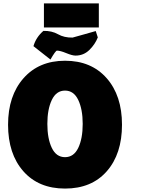

<svg xmlns="http://www.w3.org/2000/svg" viewBox="-20 -1072 830 1119"><path d="M359 27Q205 27 116 -74Q27 -175 27 -345Q27 -514 117 -616Q207 -718 359 -718Q512 -718 601.5 -616.5Q691 -515 691 -345Q691 -175 602.5 -74Q514 27 359 27ZM462 -350Q462 -435 436 -489.5Q410 -544 359 -544Q308 -544 282 -489.5Q256 -435 256 -350Q256 -264 282 -210Q308 -156 359 -156Q410 -156 436 -210Q462 -264 462 -350ZM233 -892Q282 -893 318 -872.5Q354 -852 403 -853Q426 -860 471 -872Q516 -884 538 -891L550 -854Q534 -813 500.5 -780.5Q467 -748 420 -748Q401 -748 366 -762.5Q331 -777 312 -777Q304 -777 274 -725L175 -803Q190 -855 233 -892ZM556 -912H236V-1052H556Z"/></svg>

Font: Repo
Style: ExtraBlack
Weight: 1000
Designer: Stefan Peev
Foundry: Context Ltd
Version: Version 001.000